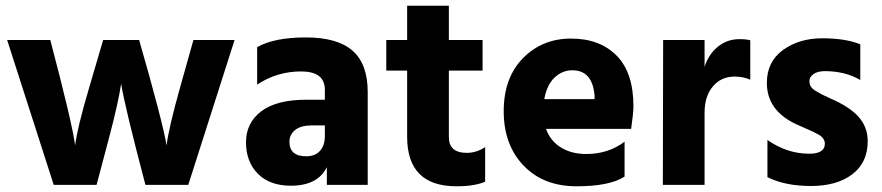

<svg xmlns="http://www.w3.org/2000/svg" viewBox="-20 -647 3087 672"><path d="M318 0H168L5 -507H156Q233 -215 243 -138Q250 -198 292 -340L341 -507H467Q550 -218 563 -138Q570 -197 610 -340L657 -507H801L639 0H489Q416 -277 404 -354Q394 -287 362 -166Z M998 3Q924 3 882.5 -39Q841 -81 841 -149Q841 -217 894.5 -257.5Q948 -298 1053 -298H1117V-333Q1117 -397 1033.5 -397Q950 -397 880 -351V-482Q940 -516 1050.5 -516Q1161 -516 1214 -469.5Q1267 -423 1267 -325V0H1124V-62Q1092 3 998 3ZM1052 -100Q1083 -100 1100 -119Q1117 -138 1117 -171V-208H1070Q1033 -208 1013 -192Q993 -176 993 -151Q993 -100 1052 -100Z M1578 5Q1405 5 1405 -168V-400H1332V-507H1405V-627H1551V-507H1669V-400H1551V-167Q1551 -140 1566.5 -126Q1582 -112 1614.5 -112Q1647 -112 1678 -132V-11Q1641 5 1578 5Z M1983 -401Q1948 -401 1921 -375.5Q1894 -350 1885 -300H2061V-312Q2054 -401 1983 -401ZM2166 -29Q2114 5 1998 5Q1882 5 1812.5 -67.5Q1743 -140 1743 -257.5Q1743 -375 1810.5 -443.5Q1878 -512 1978.5 -512Q2079 -512 2138 -452.5Q2197 -393 2197 -275Q2197 -252 2189 -196H1891Q1906 -154 1943 -131Q1980 -108 2032 -108Q2109 -108 2166 -151Z M2446 0H2300L2301 -507H2446V-413Q2460 -457 2492.5 -483.5Q2525 -510 2568 -510Q2592 -510 2606 -506V-368Q2582 -379 2551 -379Q2504 -379 2475 -344.5Q2446 -310 2446 -253Z M3017 -153Q3017 -78 2963 -37Q2909 4 2818.5 4Q2728 4 2666 -27V-157Q2735 -109 2812 -109Q2867 -109 2867 -144Q2867 -163 2845 -176Q2829 -185 2802 -196.5Q2775 -208 2765 -213Q2664 -261 2664 -357Q2664 -431 2720.5 -472Q2777 -513 2858 -513Q2939 -513 2991 -492V-367Q2938 -398 2867 -398Q2841 -398 2827 -387.5Q2813 -377 2813 -364.5Q2813 -352 2818 -344Q2823 -336 2834.5 -329Q2846 -322 2856.5 -316.5Q2867 -311 2885 -303Q2953 -274 2985 -238Q3017 -202 3017 -153Z"/></svg>

Font: Hind Colombo
Style: Bold
Weight: 700
Designer: Jyotish Sonowal, Aditi Pimprikar
Foundry: Indian Type Foundry
Version: Version 1.000;PS 1.0;hotconv 1.0.86;makeotf.lib2.5.63406; tt